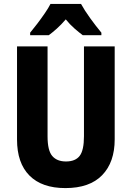

<svg xmlns="http://www.w3.org/2000/svg" viewBox="-20 -951 672 981"><path d="M566 -239Q566 -122 502 -56Q438 10 314 10Q194 10 130.5 -54Q67 -118 67 -238V-714H223V-254Q223 -182 247 -154Q271 -126 317 -126Q365 -126 387 -154.5Q409 -183 409 -255V-714H566ZM394 -931Q412 -898 440.5 -858.5Q469 -819 498 -784V-771H403Q384 -785 360.5 -805.5Q337 -826 316 -852Q293 -825 270 -804.5Q247 -784 229 -771H134V-784Q150 -803 170.5 -830Q191 -857 209.5 -884Q228 -911 238 -931Z"/></svg>

Font: Noto Sans Kannada Condensed ExtraBold
Style: Regular
Weight: 800
Width: 3
Designer: Jelle Bosma - Monotype Design Team
Foundry: Monotype Imaging Inc.
Version: Version 2.005; ttfautohint (v1.8.4.7-5d5b)